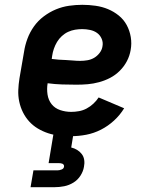

<svg xmlns="http://www.w3.org/2000/svg" viewBox="-20 -558 640 798"><path d="M276 8Q251 8 226.5 5.5Q202 3 179.5 -4.5Q157 -12 137 -24Q117 -36 101.5 -53Q86 -70 75.5 -91Q65 -112 60 -135.5Q55 -159 56 -183.5Q57 -208 61 -233L80 -343Q84 -370 94 -397Q104 -424 121 -448Q138 -472 162 -490Q186 -508 212.5 -519Q239 -530 267 -534Q295 -538 322 -538Q350 -538 377.5 -534Q405 -530 429 -520Q453 -510 473.5 -493.5Q494 -477 506.5 -454Q519 -431 523.5 -404Q528 -377 523 -350Q519 -326 507.5 -304Q496 -282 478 -264Q460 -246 438 -234.5Q416 -223 392 -216.5Q368 -210 345 -208Q322 -206 298 -206Q268 -206 238 -207Q208 -208 178 -212Q174 -189 177.5 -165.5Q181 -142 194.5 -125Q208 -108 230 -100.5Q252 -93 276 -93Q292 -93 308.5 -96Q325 -99 340 -107Q355 -115 368 -127Q381 -139 390 -153L496 -108Q479 -80 454 -57Q429 -34 399.5 -19Q370 -4 338.5 2Q307 8 276 8ZM313 -305Q328 -305 343 -307.5Q358 -310 371 -317.5Q384 -325 394 -338Q404 -351 406 -366Q409 -382 402.5 -397Q396 -412 383.5 -421Q371 -430 354.5 -433.5Q338 -437 322 -437Q307 -437 292 -434.5Q277 -432 263 -425.5Q249 -419 237 -408Q225 -397 217 -383.5Q209 -370 204 -355.5Q199 -341 197 -327L195 -313Q209 -311 224 -310Q239 -309 254 -308.5Q269 -308 283.5 -306.5Q298 -305 313 -305ZM107 220 119 150H219Q227 150 236 146.5Q245 143 246 135Q246 135 246 135Q246 135 246 135Q247 131 245 127.5Q243 124 239.5 122.5Q236 121 232 120.5Q228 120 224 120H182L202 0H285L276 55Q289 58 300.5 65Q312 72 320 82.5Q328 93 330 107Q332 121 329 135Q326 154 314.5 172Q303 190 285 201Q267 212 247 216Q227 220 207 220Z"/></svg>

Font: Iosevka Curly Slab Extended
Style: Bold Italic
Weight: 700
Width: 7
Italic angle: -9°
Monospace: yes
Designer: Belleve Invis
Foundry: Belleve Invis
Version: Version 11.0.0; ttfautohint (v1.8.3)